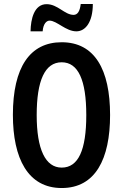

<svg xmlns="http://www.w3.org/2000/svg" viewBox="-20 -938 620 968"><path d="M134 -780H195C198 -819 215 -834 230 -834C266 -834 312 -780 365 -780C411 -780 448 -827 448 -918H387C383 -883 372 -863 351 -863C306 -863 271 -917 215 -917C152 -917 135 -842 134 -780ZM535 -358C535 -588 457 -725 291 -725C131 -725 45 -599 45 -359C45 -139 121 10 291 10C461 10 535 -136 535 -358ZM165 -358C165 -531 206 -624 291 -624C374 -624 415 -535 415 -358C415 -181 375 -93 291 -93C209 -93 165 -185 165 -358Z"/></svg>

Font: Noto Sans Hebrew ExtraCondensed SemiBold
Style: Regular
Weight: 600
Width: 2
Designer: Ben Nathan
Foundry: Google LLC
Version: Version 3.001